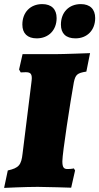

<svg xmlns="http://www.w3.org/2000/svg" viewBox="-37 -911 484 936"><path d="M142 -724C200 -724 239 -764 239 -823C239 -866 214 -891 169 -891C111 -891 72 -851 72 -791C72 -748 97 -724 142 -724ZM331 -724C388 -724 427 -764 427 -823C427 -866 402 -891 357 -891C299 -891 260 -851 260 -791C260 -748 284 -724 331 -724ZM323 -510C331 -547 339 -555 384 -562L402 -652C402 -652 273 -647 232 -647H73L56 -572L64 -558C64 -558 78 -559 88 -559C109 -559 118 -553 118 -530C118 -524 117 -517 116 -508L73 -162C67 -107 55 -92 1 -80L-17 5C-17 5 85 0 147 0C188 0 310 4 310 4L329 -80L323 -90C323 -90 312 -87 292 -87C274 -87 267 -95 267 -125C267 -164 306 -416 323 -510Z"/></svg>

Font: Alegreya SC Black
Style: Italic
Weight: 900
Italic angle: -7°
Designer: Juan Pablo del Peral
Foundry: Huerta Tipografica
Version: Version 2.007;PS 002.007;hotconv 1.0.88;makeotf.lib2.5.64775